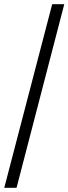

<svg xmlns="http://www.w3.org/2000/svg" viewBox="-20 -762 321 900"><path d="M0 118.2 224.6 -742.2H281.2L57.6 118.2Z"/></svg>

Font: Noto Serif Todhri
Style: Regular
Weight: 400
Designer: Mikhail Merkuryev
Version: Version 1.000; ttfautohint (v1.8.4.7-5d5b)